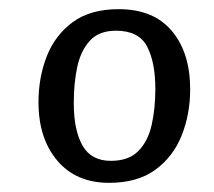

<svg xmlns="http://www.w3.org/2000/svg" viewBox="-20 -761 467 419"><path d="M218 -362Q146 -362 105 -410.5Q64 -459 64 -538Q64 -592 82 -638Q100 -684 138.5 -712.5Q177 -741 239 -741Q315 -741 355 -693.5Q395 -646 395 -566Q395 -512 376.5 -465.5Q358 -419 319 -390.5Q280 -362 218 -362ZM222 -410Q261 -410 282 -431.5Q303 -453 311 -488.5Q319 -524 319 -567Q319 -625 301 -659.5Q283 -694 233 -694Q196 -694 176 -672Q156 -650 148.5 -614.5Q141 -579 141 -536Q141 -477 160 -443.5Q179 -410 222 -410Z"/></svg>

Font: Literata
Style: Italic
Weight: 400
Italic angle: -2°
Designer: Latin by Veronika Burian and Jose Scaglione. Greek by Irene Vlachou. Cyrillic by Vera Evstafieva
Foundry: TypeTogether
Version: Version 3.103;gftools[0.9.29]